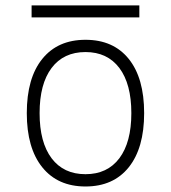

<svg xmlns="http://www.w3.org/2000/svg" viewBox="-20 -673 626 703"><path d="M293 9.8Q191.4 9.8 134.8 -60.5Q78.1 -130.9 78.1 -258.8Q78.1 -387.2 134.8 -457.3Q191.4 -527.3 293 -527.3Q395 -527.3 451.4 -457.3Q507.8 -387.2 507.8 -258.8Q507.8 -130.9 451.4 -60.5Q395 9.8 293 9.8ZM293 -35.2Q373 -35.2 417 -93.5Q460.9 -151.9 460.9 -258.8Q460.9 -365.7 417 -424.1Q373 -482.4 293 -482.4Q212.9 -482.4 168.9 -424.1Q125 -365.7 125 -258.8Q125 -151.9 168.9 -93.5Q212.9 -35.2 293 -35.2ZM95.7 -609.4V-653.3H490.2V-609.4Z"/></svg>

Font: Cascadia Code ExtraLight
Style: Regular
Weight: 200
Monospace: yes
Designer: Aaron Bell
Foundry: Saja Typeworks
Version: Version 2407.024; ttfautohint (v1.8.4)